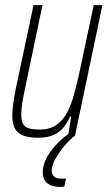

<svg xmlns="http://www.w3.org/2000/svg" viewBox="-20 -530 426 750"><path d="M130 8Q93 8 70.5 -0.5Q48 -9 38 -28.5Q28 -48 28 -80Q28 -100 32 -128Q36 -156 43 -190L111 -510H146L80 -195Q72 -158 67.5 -130.5Q63 -103 63 -83Q63 -59 70 -46Q77 -33 93.5 -28.5Q110 -24 136 -24Q176 -24 202 -43Q228 -62 244 -94Q260 -126 270.5 -165.5Q281 -205 290 -246L346 -510H380L273 0H246L258 -75H254Q245 -54 230.5 -35Q216 -16 192 -4Q168 8 130 8ZM215 200Q190 200 175 192.5Q160 185 153.5 172Q147 159 147 143Q147 105 176 64Q205 23 251 -10L273 0Q254 14 233 38.5Q212 63 197 89.5Q182 116 182 137Q182 150 191 159Q200 168 221 168Q224 168 227.5 168Q231 168 238 167L231 199Q226 200 221.5 200Q217 200 215 200Z"/></svg>

Font: Saira Condensed Thin
Style: Italic
Weight: 250
Width: 3
Italic angle: -12°
Designer: Hector Gatti with collaboration of the Omnibus-Type team
Foundry: Omnibus-Type
Version: Version 1.101